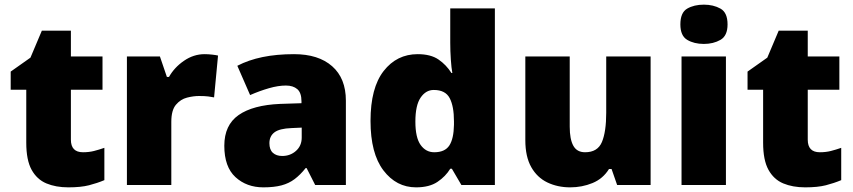

<svg xmlns="http://www.w3.org/2000/svg" viewBox="-20 -796 3670 826"><path d="M337 -141Q363 -141 384.5 -146.5Q406 -152 429 -160V-21Q398 -8 363 1Q328 10 274 10Q220 10 179.5 -7Q139 -24 116 -65.5Q93 -107 93 -182V-410H26V-488L111 -548L160 -664H285V-553H421V-410H285V-195Q285 -141 337 -141Z M860 -563Q876 -563 893 -561Q910 -559 918 -557L901 -377Q891 -379 876.5 -381Q862 -383 836 -383Q812 -383 784.5 -376Q757 -369 737 -345.5Q717 -322 717 -272V0H526V-553H668L698 -465H707Q730 -506 771.5 -534.5Q813 -563 860 -563Z M1245 -563Q1350 -563 1409 -511Q1468 -459 1468 -363V0H1336L1299 -73H1295Q1272 -44 1247.5 -25.5Q1223 -7 1191 1.5Q1159 10 1113 10Q1041 10 993 -34Q945 -78 945 -169Q945 -258 1006.5 -301Q1068 -344 1185 -349L1277 -352V-360Q1277 -397 1259 -412.5Q1241 -428 1210 -428Q1177 -428 1137 -416.5Q1097 -405 1056 -387L1001 -513Q1049 -538 1109.5 -550.5Q1170 -563 1245 -563ZM1234 -245Q1182 -243 1160.5 -226.5Q1139 -210 1139 -180Q1139 -152 1154 -138.5Q1169 -125 1194 -125Q1229 -125 1253.5 -147Q1278 -169 1278 -204V-247Z M1770 10Q1685 10 1629.5 -63Q1574 -136 1574 -276Q1574 -418 1630.5 -490.5Q1687 -563 1777 -563Q1833 -563 1866.5 -540Q1900 -517 1922 -482H1926Q1922 -503 1919.5 -540Q1917 -577 1917 -612V-760H2109V0H1965L1924 -70H1917Q1897 -37 1862 -13.5Q1827 10 1770 10ZM1848 -141Q1894 -141 1913 -170Q1932 -199 1933 -259V-274Q1933 -339 1914.5 -374Q1896 -409 1846 -409Q1812 -409 1789.5 -376Q1767 -343 1767 -273Q1767 -204 1789.5 -172.5Q1812 -141 1848 -141Z M2779 -553V0H2635L2611 -69H2600Q2574 -27 2529 -8.5Q2484 10 2433 10Q2379 10 2335 -11Q2291 -32 2265.5 -77Q2240 -122 2240 -193V-553H2431V-251Q2431 -197 2446.5 -169Q2462 -141 2497 -141Q2551 -141 2569.5 -185Q2588 -229 2588 -311V-553Z M3008 -776Q3049 -776 3079.5 -759Q3110 -742 3110 -691Q3110 -642 3079.5 -624.5Q3049 -607 3008 -607Q2966 -607 2936.5 -624.5Q2907 -642 2907 -691Q2907 -742 2936.5 -759Q2966 -776 3008 -776ZM3103 -553V0H2912V-553Z M3507 -141Q3533 -141 3554.5 -146.5Q3576 -152 3599 -160V-21Q3568 -8 3533 1Q3498 10 3444 10Q3390 10 3349.5 -7Q3309 -24 3286 -65.5Q3263 -107 3263 -182V-410H3196V-488L3281 -548L3330 -664H3455V-553H3591V-410H3455V-195Q3455 -141 3507 -141Z"/></svg>

Font: Noto Sans Telugu Black
Style: Regular
Weight: 900
Designer: Jelle Bosma - Monotype Design Team
Foundry: Monotype Imaging Inc.
Version: Version 2.005; ttfautohint (v1.8.4.7-5d5b)